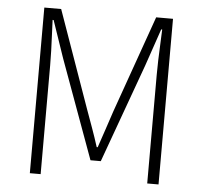

<svg xmlns="http://www.w3.org/2000/svg" viewBox="-49 -710 804 761"><g transform="rotate(5 353.0 -329.5)"><path d="M97 0V-659H164L301 -272Q314 -236 327 -200Q340 -164 352 -126H356Q369 -164 381 -200Q393 -236 405 -272L542 -659H609V0H564V-433Q564 -460 565 -491Q566 -522 567.5 -554Q569 -586 570 -613H566L515 -464L373 -72H332L189 -464L138 -613H134Q135 -586 136.5 -554Q138 -522 139 -491Q140 -460 140 -433V0Z"/></g></svg>

Font: Source Sans 3 Light
Style: Regular
Weight: 300
Designer: Paul D. Hunt
Foundry: Adobe
Version: Version 3.052;hotconv 1.1.0;makeotfexe 2.6.0